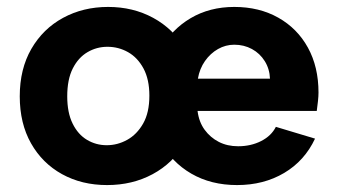

<svg xmlns="http://www.w3.org/2000/svg" viewBox="-20 -527 975 554"><path d="M289 7Q216 7 159 -24.5Q102 -56 69.5 -113.5Q37 -171 37 -249Q37 -328 70.5 -386Q104 -444 162 -475.5Q220 -507 292 -507Q364 -507 422 -475.5Q480 -444 514 -386.5Q548 -329 548 -251Q548 -172 513.5 -114Q479 -56 420.5 -24.5Q362 7 289 7ZM288 -108Q319 -108 347 -123.5Q375 -139 393 -170.5Q411 -202 411 -251Q411 -298 394 -329.5Q377 -361 349.5 -376.5Q322 -392 290 -392Q259 -392 232.5 -376.5Q206 -361 190 -329.5Q174 -298 174 -249Q174 -202 189.5 -170.5Q205 -139 231 -123.5Q257 -108 288 -108ZM664 7Q589 7 532 -26Q475 -59 443.5 -118Q412 -177 412 -254Q412 -328 443.5 -385Q475 -442 530 -474.5Q585 -507 656 -507Q728 -507 783 -476Q838 -445 868.5 -389.5Q899 -334 899 -260Q899 -249 897.5 -235.5Q896 -222 894 -207H550Q554 -175 570.5 -152.5Q587 -130 611.5 -117.5Q636 -105 667 -105Q704 -105 733.5 -120Q763 -135 776 -161L889 -127Q859 -63 800 -28Q741 7 664 7ZM759 -300Q758 -328 744 -350.5Q730 -373 707 -385.5Q684 -398 656 -398Q631 -398 609 -385.5Q587 -373 571.5 -351Q556 -329 551 -300Z"/></svg>

Font: Albert Sans
Style: Bold
Weight: 700
Designer: Andreas Rasmussen
Foundry: a.Foundry
Version: Version 1.025